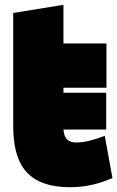

<svg xmlns="http://www.w3.org/2000/svg" viewBox="-20 -737 488 799"><path d="M35 -215C35 -61 86 42 273 42C344 42 398 25 448 4L416 -172C379 -158 338 -144 297 -144C260 -144 247 -164 244 -198H422V-351H244V-372H423V-556H244V-717L35 -683Z"/></svg>

Font: Repo ExtraBlack
Style: Regular
Weight: 400
Designer: Stefan Peev
Foundry: Context Ltd
Version: Version 001.502